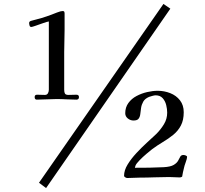

<svg xmlns="http://www.w3.org/2000/svg" viewBox="-20 -852 1040 975"><path d="M381 -359Q381 -346 368 -346Q343 -346 318 -347.5Q293 -349 267 -349Q242 -349 217 -347.5Q192 -346 167 -346Q156 -346 156 -359Q156 -371 168 -371Q178 -371 188 -370.5Q198 -370 208 -370Q219 -370 223.5 -378.5Q228 -387 228 -396V-743Q220 -742 200 -735Q180 -728 161.5 -721.5Q143 -715 139 -715Q132 -715 130 -722.5Q128 -730 128 -735Q128 -741 132 -743.5Q136 -746 141 -747Q166 -753 191 -760.5Q216 -768 240 -777Q250 -781 269.5 -788.5Q289 -796 298 -796Q305 -796 306.5 -792Q308 -788 308 -783V-700Q308 -672 307 -644Q306 -616 306 -587V-396Q306 -383 310 -376.5Q314 -370 328 -370Q338 -370 348 -370.5Q358 -371 368 -371Q381 -371 381 -359ZM845 -808 214 103 178 76 810 -832ZM930 -55Q930 -47 923 -28Q916 -9 914 2Q911 12 909 23Q907 34 905 45Q899 49 893 49Q880 49 866.5 48Q853 47 839 47Q802 47 764.5 48.5Q727 50 689 50Q673 50 657.5 51Q642 52 626 52Q622 52 616 48.5Q610 45 610 41Q610 13 628 -16.5Q646 -46 673 -75Q700 -104 727.5 -129Q755 -154 774 -172Q796 -194 812.5 -221Q829 -248 829 -280Q829 -298 824 -318.5Q819 -339 806 -353.5Q793 -368 770 -368Q764 -368 753.5 -365Q743 -362 737 -360Q716 -351 707.5 -336Q699 -321 696.5 -304.5Q694 -288 692.5 -273.5Q691 -259 684 -249.5Q677 -240 658 -240Q642 -240 629 -250.5Q616 -261 616 -277Q616 -307 632 -329Q648 -351 673.5 -364.5Q699 -378 727.5 -384.5Q756 -391 781 -391Q814 -391 844.5 -379Q875 -367 894 -342.5Q913 -318 913 -282Q913 -242 898.5 -214.5Q884 -187 860 -167.5Q836 -148 807.5 -131Q779 -114 752 -94Q743 -87 724 -71Q705 -55 688.5 -38Q672 -21 668 -11Q666 -3 665 0Q702 0 738.5 -0.5Q775 -1 812 -3Q846 -5 862 -14.5Q878 -24 884.5 -36Q891 -48 895.5 -56.5Q900 -65 912 -65Q916 -65 923 -62.5Q930 -60 930 -55Z"/></svg>

Font: Kaisei Decol
Style: Bold
Weight: 700
Designer: Font-Kai, 金井和夫
Foundry: KAZUO KANAI
Version: Version 5.003